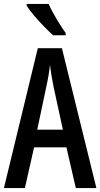

<svg xmlns="http://www.w3.org/2000/svg" viewBox="-20 -960 512 980"><path d="M367 0 319 -208H154L107 0H0L173 -714H296L472 0ZM253 -519Q241 -580 235 -629Q230 -579 217 -520L170 -298H301ZM228 -940Q238 -918 253.5 -890Q269 -862 285.5 -835.5Q302 -809 315 -792V-780H251Q232 -797 205 -824.5Q178 -852 153.5 -881Q129 -910 116 -931V-940Z"/></svg>

Font: Noto Sans Lao UI ExtCond Med
Style: Regular
Weight: 500
Width: 2
Designer: Monotype Design Team
Foundry: Monotype Imaging Inc.
Version: Version 2.000; ttfautohint (v1.8.4.7-5d5b)